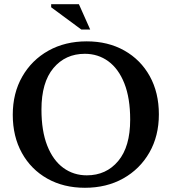

<svg xmlns="http://www.w3.org/2000/svg" viewBox="-20 -878 814 910"><path d="M391 -682Q492 -682 569.2 -638.5Q646.5 -595 689.8 -517Q733 -439 733 -336Q733 -233.5 688 -155Q643 -76.5 564 -32.2Q485 12 382.5 12Q281.5 12 204.2 -31.5Q127 -75 83.8 -153Q40.5 -231 40.5 -334Q40.5 -436.5 85.5 -515Q130.5 -593.5 209.5 -637.8Q288.5 -682 391 -682ZM391.5 -47Q483.5 -47 540.2 -114.8Q597 -182.5 597 -311Q597 -413 569.5 -482.5Q542 -552 493.5 -587.5Q445 -623 382 -623Q290 -623 233.2 -555.2Q176.5 -487.5 176.5 -359Q176.5 -257 204 -187.5Q231.5 -118 280 -82.5Q328.5 -47 391.5 -47ZM407.5 -738H365.5L222.5 -843.5V-858H354Z"/></svg>

Font: Newsreader Text SemiBold
Style: Regular
Weight: 600
Designer: Hugues Gentile
Foundry: Production Type
Version: Version 1.001